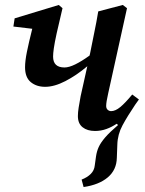

<svg xmlns="http://www.w3.org/2000/svg" viewBox="-20 -514 585 774"><path d="M162 -164Q127 -164 104 -183Q81 -202 81 -243Q81 -268 88.5 -305Q96 -342 110 -398L34 -407L39 -440L217 -494L232 -481Q217 -419 208.5 -380Q200 -341 197 -319.5Q194 -298 194 -286Q194 -242 240 -242Q258 -242 283.5 -254.5Q309 -267 341 -290L343 -298Q351 -340 360 -382.5Q369 -425 376 -468L475 -494L492 -481L416 -137Q408 -102 408 -87Q408 -77 414 -71.5Q420 -66 428 -66Q445 -66 465 -82.5Q485 -99 513 -133L540 -113Q536 -108 532.5 -102.5Q529 -97 525 -92Q494 -46 474 -9Q454 28 453 69L451 122Q450 171 414.5 201Q379 231 317 240L309 210Q332 201 346 187Q360 173 362 153L367 117Q370 96 378 78.5Q386 61 404 40Q422 19 456 -10L450 -15Q431 -2 409 6Q387 14 363 14Q332 14 313 -1Q294 -16 294 -46Q294 -61 297 -80Q300 -99 305 -126L332 -247Q288 -210 243.5 -187Q199 -164 162 -164Z"/></svg>

Font: Source Serif 4 Semibold
Style: Italic
Weight: 600
Italic angle: -12°
Designer: Frank Grießhammer
Foundry: Adobe
Version: Version 4.005;hotconv 1.1.0;makeotfexe 2.6.0